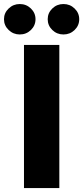

<svg xmlns="http://www.w3.org/2000/svg" viewBox="-76 -956 422 976"><path d="M225.6 -727.5V0H45.9V-727.5ZM24.4 -780.8Q-8.3 -780.8 -32 -803.5Q-55.7 -826.2 -55.7 -858.4Q-55.7 -890.1 -32 -912.8Q-8.3 -935.5 24.4 -935.5Q57.6 -935.5 81.1 -912.8Q104.5 -890.1 104.5 -858.4Q104.5 -826.2 81.1 -803.5Q57.6 -780.8 24.4 -780.8ZM246.6 -780.8Q213.4 -780.8 189.9 -803.5Q166.5 -826.2 166.5 -858.4Q166.5 -890.1 189.9 -912.8Q213.4 -935.5 246.6 -935.5Q279.8 -935.5 303.2 -912.8Q326.7 -890.1 326.7 -858.4Q326.7 -826.2 303.2 -803.5Q279.8 -780.8 246.6 -780.8Z"/></svg>

Font: Inter Display Extra Bold
Style: Regular
Weight: 800
Designer: Rasmus Andersson
Foundry: rsms
Version: Version 4.000;git-4fc901f